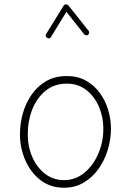

<svg xmlns="http://www.w3.org/2000/svg" viewBox="-20 -858 606 888"><path d="M289.1 -506.3Q339.4 -506.3 377.4 -485.1Q415.5 -463.9 441.4 -428.5Q467.3 -393.1 480.2 -349.9Q493.2 -306.6 493.2 -262.7Q493.2 -213.9 478.5 -165.3Q463.9 -116.7 435.8 -77.1Q407.7 -37.6 367.4 -13.7Q327.1 10.3 275.9 10.3Q212.9 10.3 167.2 -25.1Q121.6 -60.5 96.9 -117.2Q72.3 -173.8 72.3 -237.3Q72.3 -286.6 85.9 -334.5Q99.6 -382.3 126.7 -421.1Q153.8 -460 194.3 -483.2Q234.9 -506.3 289.1 -506.3ZM289.1 -471.2Q231 -471.2 190.7 -438.2Q150.4 -405.3 129.4 -352.1Q108.4 -298.8 108.4 -237.3Q108.4 -179.7 129.6 -131.3Q150.9 -83 188.7 -54Q226.6 -24.9 275.9 -24.9Q329.6 -24.9 370.6 -59.1Q411.6 -93.3 434.8 -147.7Q458 -202.1 458 -262.7Q458 -316.4 437.7 -364Q417.5 -411.6 379.6 -441.4Q341.8 -471.2 289.1 -471.2ZM197.8 -683.1Q187 -689.5 193.4 -700.7L274.4 -832Q278.3 -838.4 285.4 -837.9Q292.5 -837.4 295.9 -833.5L389.6 -715.8Q393.1 -711.9 392.3 -706.3Q391.6 -700.7 387.7 -697.3Q383.8 -693.8 378.2 -694.8Q372.6 -695.8 369.1 -699.7L287.1 -803.2L215.8 -687Q208.5 -675.8 197.8 -683.1Z"/></svg>

Font: Mikhak-DS1-FD ExtraLight
Style: Regular
Weight: 200
Designer: Amin Abedi
Version: Version 3.2